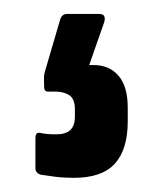

<svg xmlns="http://www.w3.org/2000/svg" viewBox="-20 -60 230 271"><path d="M84.3 191Q70.2 191 58.1 189.5Q46.1 188 37.6 186.6Q30 184.2 30 177.4V135.1Q30 126 36.8 127.6Q41.2 128.6 46.5 129.1Q51.8 129.6 59.4 129.6Q72.8 129.6 79.3 123.5Q85.7 117.4 85.7 104.5V94.2Q85.7 79.5 77.8 74.4Q69.9 69.3 58.6 69.3H47.7Q42.3 69.3 42.3 62.7Q42.3 58.3 42.1 52.5Q41.9 46.7 42.9 42.7L65.1 -33Q67.8 -40.3 74.4 -40.3H120.3Q130.1 -40.3 127.2 -29L105.9 31.8H111.8Q134.3 31.8 147.3 46.9Q160.3 62.1 160.3 91.7V111.5Q160.3 150.9 142.1 171Q123.9 191 84.3 191Z"/></svg>

Font: Sofia Sans Extra Condensed
Style: Regular
Weight: 400
Designer: Botio Nikoltchev, Ani Petrova
Foundry: lettersoup
Version: Version 4.101